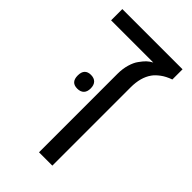

<svg xmlns="http://www.w3.org/2000/svg" viewBox="-199 -693 755 755"><g transform="rotate(45 179.0 -315.0)"><path d="M176.3 0V-436.5Q176.3 -464.4 183.3 -488.3Q190.4 -512.2 200.7 -525.9Q212.4 -542.5 221.9 -551.5Q231.4 -560.5 244.6 -567.4H9.8V-629.9H344.7V-573.2Q318.8 -564 301.5 -551Q284.2 -538.1 274.9 -524.9Q250.5 -490.7 250.5 -435.5V0ZM105.5 -283.2Q70.3 -283.2 70.3 -321.3Q70.3 -340.8 79.3 -350.3Q88.4 -359.9 105.5 -359.9Q123.5 -359.9 133.1 -349.9Q142.6 -339.8 142.6 -321.3Q142.6 -302.7 133.1 -293Q123.5 -283.2 105.5 -283.2Z"/></g></svg>

Font: Open Sans Condensed
Style: Regular
Weight: 400
Width: 3
Designer: Monotype Design Team
Foundry: Monotype Imaging Inc.
Version: Version 3.000